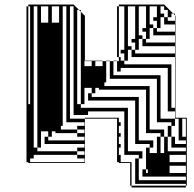

<svg xmlns="http://www.w3.org/2000/svg" viewBox="-20 -720 859 848"><path d="M721 -644V-676H705V-692H689V-660H705V-644ZM721 -644V-628H753V-652L745 -660H737V-644ZM625 -548V-580H609V-596H625V-644H641V-612H657V-596H673V-580H753V-612H705V-644H689V-596H673V-628H657V-644H673V-692H641V-644H625V-692H593V-564H609V-548ZM113 -340V-356H105V-340ZM801 -116V-196H785V-116ZM353 -132V-148H321V-164H353V-180H273V-692H257V-164H249V-148H321V-132ZM705 -116H689V-44H705ZM145 -68V-52H321V-36H353V-52H321V-68H353V-84H177V-116H193V-100H353V-116H321V-132H225V-140H209V-116H193V-140H161V-68H145V-692H129V-68ZM801 -36H729V-4H801ZM625 28V44H633V28ZM545 -68V-52H609V-20H593V76H801V60H609V28H625V-68H641V-84H577V-276H369V-308H385V-292H593V-100H657V-68H641V-44H673V-116H689V-132H625V-164H641V-148H705V-116H721V-52H801V-68H737V-116H753V-84H801V-100H769V-196H753V-164H737V-116H721V-164H737V-180H673V-372H465V-450H449V-452H465V-450H481V-388H689V-196H753V-228H721V-260H737V-244H753V-468H561V-500H545V-452H529V-484H505V-468H513V-452H529V-436H737V-404H721V-420H513V-404H497V-450H481V-452H497V-450H505V-468H497V-692H505V-500H529V-548H545V-516H561V-500H577V-484H753V-516H609V-548H593V-500H577V-532H561V-548H577V-692H545V-644H529V-692H505V-700H705L745 -660H753V-652L755 -650V-200H805V100H801V92H577V-20H593V-36H529V-68ZM113 -660V-676H105V-660ZM113 -644V-660H105V-644ZM113 -628V-644H105V-628ZM545 -596H529V-644H545ZM113 -612V-628H105V-612ZM209 -644V-620H241V-692H209V-644H193V-692H161V-620H193V-644ZM113 -596V-612H105V-596ZM113 -580V-596H105V-580ZM545 -548H529V-596H545ZM113 -564V-580H105V-564ZM113 -548V-564H105V-548ZM113 -532V-548H105V-532ZM113 -516V-532H105V-516ZM113 -500V-516H105V-500ZM625 -548V-532H753V-564H657V-596H641V-548ZM113 -484V-500H105V-484ZM513 -484V-500H505V-484ZM113 -468V-484H105V-468ZM113 -452V-468H105V-452ZM113 -436V-452H105V-436ZM113 -420V-436H105V-420ZM737 -356H721V-404H737ZM113 -404V-420H105V-404ZM401 -450V-428H433V-450ZM355 -450V-452H353V-428H385V-450ZM113 -388V-404H105V-388ZM113 -372V-388H105V-372ZM113 -356V-372H105V-356ZM737 -308H721V-356H737ZM113 -324V-340H105V-324ZM113 -308V-324H105V-308ZM113 -292V-308H105V-292ZM737 -260H721V-308H737ZM641 -260H625V-308H641ZM113 -276V-292H105V-276ZM113 -260V-276H105V-260ZM113 -244H105V-260H113ZM641 -212H625V-260H641ZM113 -228H105V-244H113ZM113 -212H105V-228H113ZM113 -196H105V-212H113ZM641 -164H625V-212H641ZM113 -180H105V-196H113ZM545 -164H529V-212H545ZM113 -164H105V-180H113ZM113 -148H105V-164H113ZM113 -132H105V-148H113ZM545 -116H529V-164H545ZM113 -116H105V-132H113ZM113 -100H105V-116H113ZM113 -84H105V-100H113ZM545 -68H529V-116H545ZM113 -68H105V-84H113ZM113 -52H105V-68H113ZM113 -36H105V-52H113ZM113 -36V-20H105V-36ZM337 -260V-244H545V-212H529V-228H369V-212H321V-228H369V-212H305V-692H289V-196H355V0H105V-4H97V-692H105V-676H113V-692H105V-700H305L329 -676H337V-668L355 -650V-452H433V-450H449V-356H441V-340H641V-308H625V-324H417V-332H401V-308H385V-332H353V-260H337V-668L329 -676H321V-260ZM321 -20V-36H129V-20H113V-4H105V-20H113V-4H353V-20ZM801 12H729V44H801ZM513 -36V-4H505V-20H513V-4H561V100H801V108H561V100H555V0H505V-4H497V-196H355V-200H505V-180H513V-164H505V-180H513V-164H505V-132H513V-116H505V-132H513V-116H505V-84H513V-68H505V-84H513V-68H505V-36H513V-20H505V-36Z"/></svg>

Font: Rubik Broken Fax
Style: Regular
Weight: 400
Designer: Hubert and Fischer, NaN
Foundry: Hubert and Fischer, NaN
Version: Version 2.201